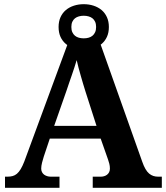

<svg xmlns="http://www.w3.org/2000/svg" viewBox="-20 -897 793 917"><path d="M217.8 -234.9 189 -148.9Q185.1 -136.7 180.9 -120.4Q176.8 -104 176.8 -91.8Q176.8 -82 180.7 -74.7Q184.6 -67.4 190.9 -62.7Q197.3 -58.1 205.3 -55.7Q213.4 -53.2 222.2 -53.2H264.2V0H3.9V-53.2H16.1Q29.3 -53.2 40.3 -56.2Q51.3 -59.1 60.8 -67.1Q70.3 -75.2 78.9 -89.4Q87.4 -103.5 96.2 -126L313 -713.9H450.2L659.2 -125Q666.5 -104 674.6 -90.1Q682.6 -76.2 692.1 -68.1Q701.7 -60.1 712.4 -56.6Q723.1 -53.2 734.9 -53.2H752.9V0H422.9V-53.2H461.9Q469.2 -53.2 477.1 -55.4Q484.9 -57.6 491 -62.3Q497.1 -66.9 501 -74.2Q504.9 -81.5 504.9 -91.8Q504.9 -104 502 -115.2Q499 -126.5 496.1 -134.8L460.9 -234.9ZM388.2 -460Q382.8 -477.1 377.2 -495.8Q371.6 -514.6 366 -534.2Q360.4 -553.7 355.2 -573Q350.1 -592.3 346.2 -609.9Q341.8 -594.7 335.9 -576.7Q330.1 -558.6 323.5 -539.6Q316.9 -520.5 310.3 -501.5Q303.7 -482.4 297.9 -464.8L238.8 -295.9H440.9ZM500 -768.1Q500 -741.2 490.7 -720.9Q481.4 -700.7 465.1 -687Q448.7 -673.3 426.8 -666.3Q404.8 -659.2 379.9 -659.2Q355 -659.2 333 -666.3Q311 -673.3 294.7 -687Q278.3 -700.7 269 -720.9Q259.8 -741.2 259.8 -768.1Q259.8 -794.4 269 -814.9Q278.3 -835.4 294.7 -849.1Q311 -862.8 333 -869.9Q355 -877 379.9 -877Q404.8 -877 426.8 -869.9Q448.7 -862.8 465.1 -849.1Q481.4 -835.4 490.7 -814.9Q500 -794.4 500 -768.1ZM439 -768.1Q439 -782.7 434.3 -793Q429.7 -803.2 421.6 -809.6Q413.6 -815.9 402.8 -818.8Q392.1 -821.8 379.9 -821.8Q367.7 -821.8 356.9 -818.8Q346.2 -815.9 338.1 -809.6Q330.1 -803.2 325.4 -793Q320.8 -782.7 320.8 -768.1Q320.8 -753.4 325.4 -743.2Q330.1 -732.9 338.1 -726.3Q346.2 -719.7 356.9 -716.8Q367.7 -713.9 379.9 -713.9Q392.1 -713.9 402.8 -716.8Q413.6 -719.7 421.6 -726.3Q429.7 -732.9 434.3 -743.2Q439 -753.4 439 -768.1Z"/></svg>

Font: Droids
Style: b
Weight: 700
Foundry: Ascender Corporation
Version: Version 1.00 build 113